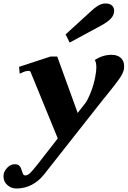

<svg xmlns="http://www.w3.org/2000/svg" viewBox="-50 -794 731 1100"><path d="M349 -550 326 -597 475 -733Q488 -746 509.5 -760Q531 -774 555 -774Q580 -774 592 -762Q604 -750 604 -733Q604 -708 586 -688.5Q568 -669 532 -649ZM661 -416 660 -397Q655 -373 633.5 -342.5Q612 -312 570 -260Q550 -236 532 -213L202 206Q171 245 130.5 265.5Q90 286 44 286Q15 286 -7.5 266.5Q-30 247 -30 217Q-30 208 -29 203Q-24 182 -6 164.5Q12 147 34 147Q54 147 62.5 157.5Q71 168 76 187Q80 200 83.5 205.5Q87 211 95 211Q109 211 124 196Q139 181 165 148L281 -1L125 -382Q123 -388 112 -388Q99 -388 83.5 -381Q68 -374 63 -372L59 -411L239 -470H278L395 -147L438 -202Q453 -222 470 -265Q487 -308 495 -350Q502 -387 502 -407Q502 -437 493 -450Q539 -480 588 -480Q623 -480 642 -462.5Q661 -445 661 -416Z"/></svg>

Font: Taviraj ExtraBold
Style: Italic
Weight: 800
Italic angle: -12°
Designer: Katatrad Team
Foundry: CadsonDemak
Version: Version 1.001